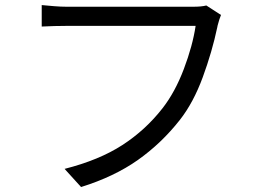

<svg xmlns="http://www.w3.org/2000/svg" viewBox="-20 -724 1040 764"><path d="M845.8 -622 844.6 -615.6Q824 -518 786.9 -417Q749.8 -316 696 -247.2Q623 -154.2 528.9 -87.6Q434.8 -21 302.6 20.2L237 -52Q374.6 -87 466.9 -146.8Q559.2 -206.6 626.8 -293.4Q676.6 -357.2 711.6 -449.6Q746.6 -542 758.4 -621H244Q199 -621 146 -618.4V-703.8Q168.6 -701.6 195.5 -699.4Q222.4 -697.2 244.8 -697.2H749Q782 -697.2 801 -702.2L859.4 -664.4Q852.8 -649 845.8 -622Z"/></svg>

Font: 寒蝉端黑体 Light
Style: Regular
Weight: 300
Designer: ChillDuanSans {Warren2060}; 
Source Han Sans {Ryoko NISHIZUKA 西塚涼子 (kana, bopomofo & ideographs); Paul D. Hunt (Latin, G
Foundry: ChillType&Adobe
Version: Version 1.300;Glyphs 3.3 (3306)